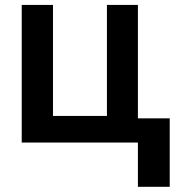

<svg xmlns="http://www.w3.org/2000/svg" viewBox="-20 -565 728 761"><path d="M66.1 -545.5H190V-105.5H403.8V-545.5H526.6V-95.9H652.7V175.4H526.6V0H66.1Z"/></svg>

Font: DeltaSans SemiBold
Style: Regular
Weight: 600
Designer: Rasmus Andersson
Foundry: rsms
Version: Version 3.012